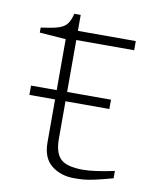

<svg xmlns="http://www.w3.org/2000/svg" viewBox="-70 -624 541 681"><g transform="rotate(10 200.5 -283.0)"><path d="M166 -123.5Q166 -73.5 187.8 -51.8Q209.5 -30 269.5 -30Q309 -30 381.5 -45.5V-19Q341 -8 317.2 -2.8Q293.5 2.5 277.5 3.8Q261.5 5 243 5Q195 5 161.8 -21.2Q128.5 -47.5 128.5 -103.5V-258.5H36V-292H128.5V-475.5L34 -482.5V-500.5Q75 -506 96 -512.5Q117 -519 127 -532Q137 -545 143 -569.5H166V-512H374.5V-479H166V-292H324V-258.5H166Z"/></g></svg>

Font: Newsreader Caption ExtraLight
Style: Regular
Weight: 275
Designer: Hugues Gentile
Foundry: Production Type
Version: Version 1.001